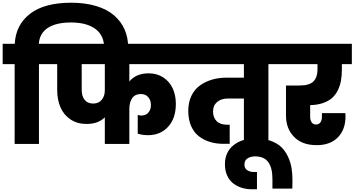

<svg xmlns="http://www.w3.org/2000/svg" viewBox="-34 -1064 2621 1419"><path d="M253.9 -589.8V0H74.2V-589.8H-14.2V-740.2H75.2Q82 -879.9 187.7 -961.9Q293.5 -1043.9 492.2 -1043.9Q596.2 -1043.9 677.2 -1019.3Q758.3 -994.6 809.3 -950.2Q860.4 -905.8 886.7 -846.2Q913.1 -786.6 913.1 -714.8V-696.8H735.8V-710Q735.8 -802.2 671.1 -850.1Q606.4 -897.9 490.2 -897.9Q381.3 -897.9 320.1 -858.4Q258.8 -818.8 252.9 -740.2H340.8V-589.8Z M654.8 -298.8Q695.8 -298.8 718.3 -326.9Q740.7 -355 740.7 -396V-589.8H569.8V-399.9Q569.8 -354 591.1 -326.4Q612.3 -298.8 654.8 -298.8ZM312.5 -589.8V-740.2H1324.7V-589.8H921.9V-461.9Q971.7 -522 1065.4 -522Q1127.4 -522 1173.6 -491.2Q1219.7 -460.4 1242.7 -409.9Q1265.6 -359.4 1265.6 -296.9Q1265.6 -189 1208.5 -127Q1151.4 -64.9 1059.6 -64.9Q1019.5 -64.9 983.9 -76.2V-213.9Q1001.5 -210 1010.7 -210Q1043.5 -210 1062.5 -231.9Q1081.5 -253.9 1081.5 -288.1Q1081.5 -322.8 1061.8 -345.9Q1042 -369.1 1006.8 -369.1Q964.8 -369.1 943.4 -339.4Q921.9 -309.6 921.9 -257.8V0H740.7V-196.8Q691.9 -147.9 606.4 -147.9Q537.1 -147.9 487.1 -181.4Q437 -214.8 412.8 -271Q388.7 -327.1 388.7 -399.9V-589.8Z M1296.4 -589.8V-740.2H2037.6V-589.8H1949.7V0H1768.6V-335.9H1650.4Q1601.1 -335.9 1570.8 -310.3Q1540.5 -284.7 1540.5 -240.2Q1540.5 -195.3 1567.1 -168.7Q1593.8 -142.1 1646.5 -142.1H1663.6V-1H1617.7Q1564 -1 1518.1 -14.9Q1472.2 -28.8 1435.5 -57.1Q1398.9 -85.4 1378.2 -133.3Q1357.4 -181.2 1357.4 -244.1Q1357.4 -306.6 1380.1 -354.7Q1402.8 -402.8 1442.9 -431.9Q1482.9 -460.9 1533.4 -475.6Q1584 -490.2 1642.6 -490.2H1768.6V-589.8Z M1828.6 335Q1787.6 335 1752 323.7Q1716.3 312.5 1688.5 290.5Q1660.6 268.6 1644.5 232.7Q1628.4 196.8 1628.4 150.9Q1628.4 60.5 1691.2 9.8Q1753.9 -41 1854.5 -41Q1918.5 -41 1967.5 -22.9Q2016.6 -4.9 2046.4 24.4Q2076.2 53.7 2095 95Q2113.8 136.2 2120.6 177.5Q2127.4 218.8 2127.4 266.1Q2127.4 310.1 2126.5 330.1H1979.5V259.8Q1979.5 176.8 1948.7 134.3Q1918 91.8 1851.6 91.8Q1818.4 91.8 1795.4 106.7Q1772.5 121.6 1772.5 151.9Q1772.5 179.2 1792 193.1Q1811.5 207 1840.3 207H1865.2V335Z M2009.3 -589.8V-740.2H2566.4V-589.8H2492.7V-550.8Q2492.7 -505.9 2486.1 -468.8Q2479.5 -431.6 2463.1 -397.7Q2446.8 -363.8 2420.7 -340.3Q2394.5 -316.9 2353.3 -302.5Q2312 -288.1 2258.3 -287.1V-200.2Q2258.3 -175.3 2269.3 -159.7Q2280.3 -144 2302.2 -144Q2322.8 -144 2334 -159.2Q2345.2 -174.3 2345.2 -198.2V-228H2518.6Q2519.5 -216.8 2519.5 -204.1Q2519.5 -106.4 2463.1 -48.8Q2406.7 8.8 2306.6 8.8Q2198.7 8.8 2139.2 -52.5Q2079.6 -113.8 2079.6 -209V-432.1H2179.2Q2253.4 -432.1 2283 -462.6Q2312.5 -493.2 2312.5 -550.8V-589.8Z"/></svg>

Font: Poppins ExtraBold
Style: Regular
Weight: 800
Designer: Ninad Kale (Devanagari), Jonny Pinhorn (Latin)
Foundry: Indian Type Foundry
Version: Version 3.200;PS 1.000;hotconv 16.6.54;makeotf.lib2.5.65590